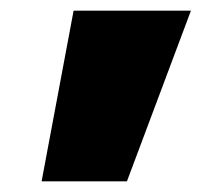

<svg xmlns="http://www.w3.org/2000/svg" viewBox="-20 -540 411 360"><path d="M218 -200H58L118 -520H338Z"/></svg>

Font: Mplus 1p Black
Style: Regular
Weight: 900
Version: Version 1.061